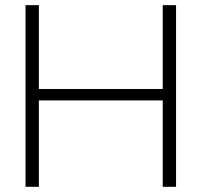

<svg xmlns="http://www.w3.org/2000/svg" viewBox="-20 -718 775 738"><path d="M78.1 0V-698.2H129.4V-376H605.5V-698.2H656.7V0H605.5V-332H129.4V0Z"/></svg>

Font: Sansation Light
Style: Light
Weight: 300
Designer: Bernd Montag
Version: Version 1.301